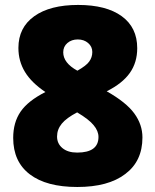

<svg xmlns="http://www.w3.org/2000/svg" viewBox="-20 -744 626 774"><path d="M533.2 -549.8Q533.2 -492.2 503.4 -450Q473.6 -407.7 410.2 -376Q488.8 -331.5 521.5 -286.6Q554.2 -241.7 554.2 -189.9Q554.2 -94.2 484.9 -42.5Q416.5 9.8 291.7 9.8Q167 9.8 100.1 -41.3Q33.2 -92.3 33.2 -188Q33.2 -250.5 63 -293.9Q92.8 -337.4 163.1 -373Q106.9 -410.6 80.6 -454.1Q54.2 -497.6 54.2 -550.8Q54.2 -632.8 117.9 -678.5Q181.6 -724.1 294.9 -724.1Q408.2 -724.1 470.7 -678.7Q533.2 -633.3 533.2 -549.8ZM234.9 -533.2Q234.9 -490.2 292 -459Q328.1 -479.5 339.4 -495.6Q352.1 -512.7 352.1 -534.4Q352.1 -556.2 335.2 -570.6Q318.4 -585 293.5 -585Q268.6 -585 251.7 -570.6Q234.9 -556.2 234.9 -533.2ZM291 -128.9Q377 -128.9 377 -191.9Q377 -215.8 357.9 -238.8Q339.4 -262.2 291 -291Q248 -268.6 229 -245.4Q210 -222.2 210 -193.6Q210 -165 231.7 -147Q253.4 -128.9 291 -128.9Z"/></svg>

Font: Open Sans Hebrew Extra Bold
Style: Regular
Weight: 800
Foundry: Ascender Corporation, Yanek Iontef
Version: Version 2.001;PS 002.001;hotconv 1.0.70;makeotf.lib2.5.58329